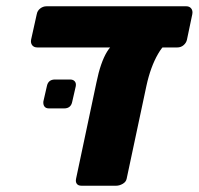

<svg xmlns="http://www.w3.org/2000/svg" viewBox="-20 -591 633 611"><path d="M239 0Q229 0 224.5 -6Q220 -12 222 -22L287 -329Q300 -393 321 -427Q342 -461 372 -461H532Q507 -461 483 -419.5Q459 -378 446 -318L383 -22Q381 -12 370.5 -6Q360 0 350 0ZM99 -440Q88 -440 82.5 -447Q77 -454 79 -465L97 -546Q99 -557 108 -564Q117 -571 128 -571H573Q583 -571 588.5 -564Q594 -557 592 -546L575 -465Q573 -455 564.5 -447.5Q556 -440 544 -440ZM136 -246Q126 -246 121.5 -252Q117 -258 118 -268L129 -316Q133 -338 155 -338H203Q213 -338 218 -332Q223 -326 221 -316L210 -268Q206 -246 184 -246Z"/></svg>

Font: Rubik
Style: Bold Italic
Weight: 700
Italic angle: -12°
Designer: Hubert and Fischer
Foundry: Hubert and Fischer
Version: Version 2.300;gftools[0.9.30]